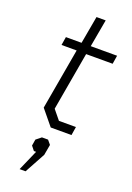

<svg xmlns="http://www.w3.org/2000/svg" viewBox="-174 -723 730 1061"><g transform="rotate(20 191.0 -192.5)"><path d="M97 -90 160 -449H71L79 -498H171L200 -660H254L225 -498H380L372 -448H216L156 -105L201 -50H301L293 0H171ZM141 154H128L108 129L114 92L144 68H180L200 92L189 154L123 275H88Z"/></g></svg>

Font: Chakra Petch Light
Style: Italic
Weight: 300
Italic angle: -10°
Designer: Katatrad Aksorn Co.,Ltd.
Foundry: Cadson Demak Co.,Ltd.
Version: Version 1.000; ttfautohint (v1.6)